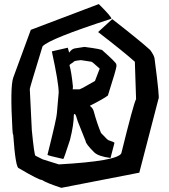

<svg xmlns="http://www.w3.org/2000/svg" viewBox="-20 -902 819 928"><path d="M388.2 -675.3Q476.1 -664.1 476.1 -657.7Q541 -600.1 542 -591.8L543 -584V-583Q543 -570.3 501.5 -440.4Q483.4 -425.8 415 -391.1V-389.6Q427.7 -380.9 432.6 -365.7Q449.7 -302.7 468.3 -259.3Q501 -224.1 504.9 -224.1Q532.7 -215.3 533.2 -211.4L514.2 -138.7H512.7Q454.1 -146.5 434.6 -166.5Q394 -207 394 -219.7L356 -314.9Q346.2 -350.6 341.8 -350.6H339.4L336.9 -347.7Q336.9 -299.8 318.4 -226.1Q288.6 -134.3 286.1 -133.8H284.7Q209.5 -150.4 209.5 -153.8Q254.9 -335 254.9 -354.5L263.7 -454.6Q263.7 -501 231 -651.4V-653.8L307.6 -671.4L314 -648.4H314.9Q326.7 -665.5 341.3 -668ZM315.9 -586.4Q325.2 -555.2 332.5 -483.9L331.5 -470.2H363.8Q373 -472.2 439 -510.7L461.9 -570.3Q425.3 -603.5 422.4 -603.5L371.6 -611.3Q335.4 -608.4 335.4 -602.1Q315.9 -590.3 315.9 -586.4ZM456.1 -881.8H458Q518.6 -821.8 518.6 -811.5Q217.8 -714.4 185.5 -677.7Q124 -477.5 124 -471.7L133.8 -272.5Q146 -149.4 151.4 -149.4L186.5 -131.8Q214.4 -123.5 264.6 -107.4Q548.3 -123.5 566.4 -161.1Q625.5 -400.9 637.7 -422.9L631.8 -603.5Q579.6 -650.4 454.1 -747.1L522.5 -809.6Q656.2 -705.6 706.1 -660.2Q727.5 -630.4 727.5 -615.2Q752.4 -424.8 746.1 -424.8L653.3 -67.4L276.4 5.9Q204.6 -17.6 182.6 -32.2Q167 -32.2 71.3 -88.9Q55.2 -88.9 43.9 -251Q41.5 -251 40 -276.4Q28.3 -480.5 43.9 -526.4L128.9 -757.8Z"/></svg>

Font: ww_drahtTSB
Style: Regular
Weight: 400
Designer: Dr. Wolfgang Wiebecke
Version: Version 1.06 May 21, 2010, initial release